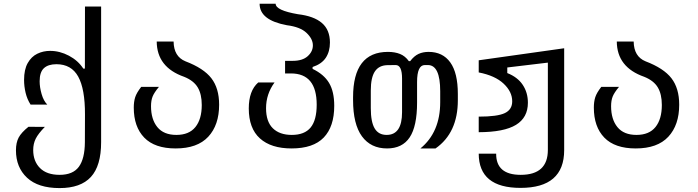

<svg xmlns="http://www.w3.org/2000/svg" viewBox="-20 -777 3652 1005"><path d="M292 207.5Q179.7 207.5 121.6 153.3Q63.5 99.1 63.5 9.8Q63.5 -30.3 77.6 -56.9Q91.8 -83.5 128.9 -113.3L214.8 -112.8Q180.7 -78.1 167.2 -51.5Q153.8 -24.9 153.8 8.3Q153.8 66.9 189.2 102.5Q224.6 138.2 292 138.2Q361.8 138.2 392.8 95.9Q423.8 53.7 424.3 -32.7L424.8 -177.2Q425.3 -311 389.4 -376Q353.5 -440.9 275.4 -440.9Q232.4 -440.9 210 -420.2Q187.5 -399.4 187.5 -351.6Q187.5 -320.3 197.8 -284.7Q208 -249 227.5 -229.5H140.1Q122.1 -257.3 114 -291.3Q106 -325.2 106 -358.4Q106 -413.1 125 -446.8Q144 -480.5 175 -495.6Q206.1 -510.7 242.2 -510.7Q293 -510.7 340.8 -485.4Q388.7 -460 416 -418H424.3L424.8 -742.7H509.3V-32.7Q509.3 90.8 455.8 149.2Q402.3 207.5 292 207.5Z M899.4 0Q790 0 735.1 -56.6Q680.2 -113.3 680.2 -213.9Q680.2 -244.6 687.5 -267.8Q694.8 -291 719.2 -322.3H812Q787.1 -292.5 778.8 -271.7Q770.5 -251 770.5 -221.2Q770.5 -152.3 803.7 -111.6Q836.9 -70.8 903.3 -70.8Q969.7 -70.8 1002.9 -112.1Q1036.1 -153.3 1036.1 -227.5Q1036.1 -284.2 1014.9 -319.6Q993.7 -355 943.8 -375Q801.3 -424.8 800.3 -559.6H888.7Q889.6 -481 950.7 -456.1Q1045.9 -419.9 1086.4 -367.4Q1127 -314.9 1127 -229Q1127 -122.6 1070.1 -61.3Q1013.2 0 899.4 0Z M1506.3 0Q1398.9 0 1340.6 -52.5Q1282.2 -105 1282.2 -209.5Q1282.2 -301.8 1331.5 -345.2H1417Q1372.6 -284.7 1372.6 -210.4Q1372.6 -140.6 1408 -105.7Q1443.4 -70.8 1507.3 -70.8Q1574.2 -70.8 1606 -109.6Q1637.7 -148.4 1637.7 -229Q1637.7 -392.6 1502.9 -392.6H1472.2V-458.5H1512.2Q1563.5 -458.5 1590.6 -482.9Q1617.7 -507.3 1617.7 -539.6Q1617.7 -573.2 1584.7 -604.7Q1551.8 -636.2 1481.4 -645Q1338.9 -671.4 1338.9 -757.3H1422.9Q1422.9 -722.7 1539.6 -702.6Q1623 -692.9 1665 -656.7Q1707 -620.6 1707 -554.2Q1707 -507.3 1685.3 -474.6Q1663.6 -441.9 1616.2 -426.3V-416.5Q1675.3 -388.2 1702.4 -343Q1729.5 -297.9 1729.5 -223.1Q1729.5 -114.3 1674.6 -57.1Q1619.6 0 1506.3 0Z M2005.9 0Q1920.9 0 1874.5 -63.5Q1828.1 -127 1828.1 -253.4V-268.1Q1828.1 -505.4 2010.7 -505.4Q2046.9 -505.4 2073.7 -494.6Q2100.6 -483.9 2120.1 -457H2127Q2147.9 -484.4 2171.1 -494.9Q2194.3 -505.4 2223.6 -505.4Q2297.4 -505.4 2336.9 -450.4Q2376.5 -395.5 2376.5 -285.2V-252.4Q2376.5 -81.5 2259.8 0H2180.7Q2284.2 -85 2284.2 -242.2V-299.3Q2284.2 -436.5 2219.7 -436.5H2203.6Q2163.1 -436.5 2163.1 -347.7V-240.2Q2163.1 -116.2 2124.5 -58.1Q2085.9 0 2005.9 0ZM2003.9 -70.8Q2084.5 -70.8 2084.5 -189.5V-365.7Q2084.5 -436.5 2051.3 -436.5L2008.8 -436Q1964.4 -435.5 1942.6 -403.6Q1920.9 -371.6 1920.9 -303.2V-210.9Q1920.9 -138.7 1941.2 -104.7Q1961.4 -70.8 2003.9 -70.8Z M2704.6 206.5Q2486.3 206.5 2485.8 27.3H2577.1Q2576.2 138.2 2705.6 138.2Q2847.7 138.2 2847.7 7.8V-449.2L2635.3 -423.8V-394.5Q2689 -373.5 2716.1 -333Q2743.2 -292.5 2743.2 -239.3Q2743.2 -161.6 2680.9 -123.5Q2618.7 -85.4 2485.8 -85V-166.5Q2584 -166.5 2622.6 -185.1Q2661.1 -203.6 2661.1 -246.6Q2661.1 -296.9 2616.2 -339.1Q2571.3 -381.3 2485.8 -397.9V-461.4L2933.1 -524.4V8.8Q2933.1 206.5 2704.6 206.5Z M3307.6 0Q3198.2 0 3143.3 -56.6Q3088.4 -113.3 3088.4 -213.9Q3088.4 -244.6 3095.7 -267.8Q3103 -291 3127.4 -322.3H3220.2Q3195.3 -292.5 3187 -271.7Q3178.7 -251 3178.7 -221.2Q3178.7 -152.3 3211.9 -111.6Q3245.1 -70.8 3311.5 -70.8Q3377.9 -70.8 3411.1 -112.1Q3444.3 -153.3 3444.3 -227.5Q3444.3 -284.2 3423.1 -319.6Q3401.9 -355 3352.1 -375Q3209.5 -424.8 3208.5 -559.6H3296.9Q3297.9 -481 3358.9 -456.1Q3454.1 -419.9 3494.6 -367.4Q3535.2 -314.9 3535.2 -229Q3535.2 -122.6 3478.3 -61.3Q3421.4 0 3307.6 0Z"/></svg>

Font: Vazir Code Hack
Style: Code-Hack
Weight: 400
Foundry: DejaVu fonts team - Redesigned by Saber Rastikerdar
Version: Version 1.1.2